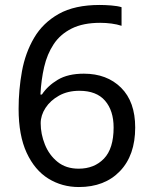

<svg xmlns="http://www.w3.org/2000/svg" viewBox="-20 -744 612 774"><path d="M55 -305Q55 -382 68.5 -456.5Q82 -531 117.5 -591.5Q153 -652 217 -688Q281 -724 382 -724Q403 -724 428.5 -722Q454 -720 470 -715V-640Q452 -646 429.5 -649Q407 -652 384 -652Q315 -652 269 -629Q223 -606 196.5 -566Q170 -526 158 -474Q146 -422 143 -363H149Q172 -398 213 -422.5Q254 -447 318 -447Q411 -447 468 -390.5Q525 -334 525 -230Q525 -118 463.5 -54Q402 10 298 10Q230 10 175 -24Q120 -58 87.5 -128Q55 -198 55 -305ZM297 -64Q360 -64 399 -104.5Q438 -145 438 -230Q438 -298 403.5 -338Q369 -378 300 -378Q253 -378 218 -358.5Q183 -339 163.5 -309Q144 -279 144 -247Q144 -204 161 -161.5Q178 -119 212 -91.5Q246 -64 297 -64Z"/></svg>

Font: Noto Sans Anatolian Hieroglyphs
Style: Regular
Weight: 400
Designer: Monotype Design Team
Foundry: Monotype Imaging Inc.
Version: Version 2.001; ttfautohint (v1.8.4.7-5d5b)